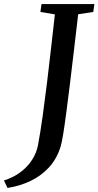

<svg xmlns="http://www.w3.org/2000/svg" viewBox="-110 -763 486 948"><path d="M-73 165 -90.5 128Q-44 113.5 -8.8 87Q26.5 60.5 48.5 26Q70.5 -8.5 77.5 -46Q89.5 -110 100.5 -188.8Q111.5 -267.5 122 -353.5Q132.5 -439.5 142.2 -526Q152 -612.5 161 -692L89.5 -704L95 -743H356L350.5 -704L276 -692.5Q265 -599.5 254.8 -511.8Q244.5 -424 235 -346.2Q225.5 -268.5 217.2 -206Q209 -143.5 202 -100.8Q195 -58 189.5 -40Q171 20.5 132.5 62.8Q94 105 41.2 130.2Q-11.5 155.5 -73 165Z"/></svg>

Font: Merriweather 48pt Medium
Style: Italic
Weight: 500
Italic angle: -7.8°
Version: Version 2.101